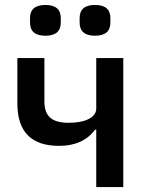

<svg xmlns="http://www.w3.org/2000/svg" viewBox="-20 -754 595 774"><path d="M368 0V-231H363Q315 -166 218 -166Q50 -166 50 -337V-520H159V-344Q159 -300 182.5 -279.5Q206 -259 256 -259Q308 -259 338 -274.5Q368 -290 368 -317V-520H477V0ZM101 -663V-681Q101 -734 163 -734Q225 -734 225 -681V-663Q225 -610 163 -610Q101 -610 101 -663ZM301 -663V-681Q301 -734 363 -734Q425 -734 425 -681V-663Q425 -610 363 -610Q301 -610 301 -663Z"/></svg>

Font: IBM Plex Sans Medm
Style: Regular
Weight: 500
Designer: Mike Abbink, Paul van der Laan, Pieter van Rosmalen
Foundry: Bold Monday
Version: Version 3.005